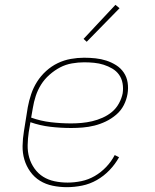

<svg xmlns="http://www.w3.org/2000/svg" viewBox="-20 -767 640 795"><path d="M257 8Q227 8 198 2Q169 -4 145.5 -18.5Q122 -33 105.5 -56Q89 -79 81 -106Q73 -133 73.5 -163Q74 -193 79 -223L95 -323Q100 -350 109 -377Q118 -404 133.5 -428.5Q149 -453 171 -473Q193 -493 219 -505.5Q245 -518 273 -523Q301 -528 328 -528Q352 -528 375.5 -525.5Q399 -523 420.5 -516Q442 -509 461 -497Q480 -485 492.5 -466.5Q505 -448 508.5 -425Q512 -402 508 -378Q504 -354 492.5 -331.5Q481 -309 461 -292Q441 -275 418 -264Q395 -253 371 -247Q347 -241 322.5 -239Q298 -237 275 -237Q231 -237 188.5 -242Q146 -247 106 -261L99 -220Q95 -193 94.5 -166Q94 -139 101 -114.5Q108 -90 123 -69Q138 -48 159 -35Q180 -22 206 -16.5Q232 -11 260 -11Q288 -11 317 -17Q346 -23 372 -38Q398 -53 419.5 -75.5Q441 -98 455 -125L473 -116Q457 -87 433.5 -62.5Q410 -38 381 -21.5Q352 -5 320 1.5Q288 8 257 8ZM275 -256Q296 -256 318 -258Q340 -260 361.5 -265Q383 -270 404.5 -279.5Q426 -289 443.5 -303.5Q461 -318 472.5 -339Q484 -360 488 -381Q491 -402 487.5 -422Q484 -442 473 -457.5Q462 -473 445 -483Q428 -493 409 -499Q390 -505 369.5 -507Q349 -509 328 -509Q304 -509 278 -504.5Q252 -500 229 -488Q206 -476 185 -457.5Q164 -439 150 -416.5Q136 -394 128 -369.5Q120 -345 116 -320L109 -280Q148 -266 190 -261Q232 -256 275 -256ZM339 -594 326 -606 458 -747 475 -733Z"/></svg>

Font: Iosevka HT Thin Extended
Style: Italic
Weight: 100
Width: 7
Italic angle: -9°
Monospace: yes
Designer: Belleve Invis
Foundry: Belleve Invis
Version: Version 32.3.0; ttfautohint (v1.8.4)